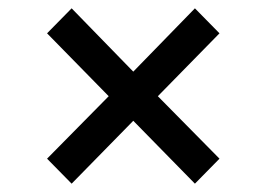

<svg xmlns="http://www.w3.org/2000/svg" viewBox="-20 -560 640 461"><path d="M152 -119 93 -179 241 -329 93 -480 152 -540 300 -388 448 -540 507 -480 359 -329 507 -179 448 -119 300 -270Z"/></svg>

Font: Source Code Pro Semibold
Style: Regular
Weight: 600
Monospace: yes
Designer: Paul D. Hunt, Teo Tuominen
Foundry: Adobe Systems Incorporated
Version: Version 2.030;PS 1.000;hotconv 16.6.51;makeotf.lib2.5.65220